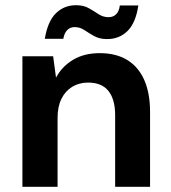

<svg xmlns="http://www.w3.org/2000/svg" viewBox="-20 -717 656 737"><path d="M66 0V-501H184L195 -419Q218 -462 260.5 -487.5Q303 -513 363 -513Q425 -513 468 -487Q511 -461 533.5 -410.5Q556 -360 556 -287V0H422V-275Q422 -335 396.5 -367.5Q371 -400 318 -400Q284 -400 257.5 -384Q231 -368 216 -338Q201 -308 201 -265V0ZM391 -567Q362 -567 341.5 -578.5Q321 -590 304 -601.5Q287 -613 266 -613Q250 -613 238.5 -602Q227 -591 223 -568H152Q163 -635 194.5 -666Q226 -697 272 -697Q301 -697 321 -685.5Q341 -674 358.5 -662.5Q376 -651 397 -651Q414 -651 425.5 -662Q437 -673 440 -696H511Q501 -629 469.5 -598Q438 -567 391 -567Z"/></svg>

Font: DM Sans 17pt
Style: Bold
Weight: 700
Version: Version 4.004;gftools[0.9.30]